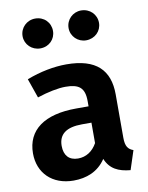

<svg xmlns="http://www.w3.org/2000/svg" viewBox="-94 -923 778 1007"><g transform="rotate(-10 294.5 -419.0)"><path d="M164 -855C119 -855 83 -820 83 -775C83 -731 119 -696 164 -696C211 -696 245 -731 245 -775C245 -820 211 -855 164 -855ZM408 -855C364 -855 328 -820 328 -775C328 -731 364 -696 408 -696C455 -696 490 -731 490 -775C490 -820 455 -855 408 -855ZM511 -159V-390C511 -519 442 -590 283 -590C218 -590 143 -576 71 -548L107 -445C164 -464 220 -475 258 -475C329 -475 360 -453 360 -381V-353H294C125 -353 30 -285 30 -160C30 -56 102 17 216 17C284 17 347 -6 388 -68C411 -12 455 9 519 15L552 -86C525 -96 511 -112 511 -159ZM259 -93C211 -93 185 -122 185 -173C185 -235 226 -266 310 -266H360V-157C337 -116 302 -93 259 -93Z"/></g></svg>

Font: Glow Sans SC Normal
Style: Bold
Weight: 700
Designer: Ryoko NISHIZUKA (kana, bopomofo & ideographs); Paul D. Hunt (Latin, Greek & Cyrillic); Sandoll Communications, Soo-young
Version: Version 0.93